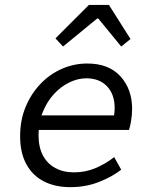

<svg xmlns="http://www.w3.org/2000/svg" viewBox="-20 -760 640 792"><path d="M270 12Q207 12 160.5 -12Q114 -36 88.5 -83Q63 -130 63 -198Q63 -264 85.5 -318.5Q108 -373 146.5 -413.5Q185 -454 235 -476Q285 -498 340 -498Q429 -498 477 -445Q525 -392 525 -311Q525 -286 520.5 -260Q516 -234 512 -224H122L132 -284H479L447 -269Q450 -280 451.5 -291.5Q453 -303 453 -314Q453 -371 421.5 -404Q390 -437 336 -437Q301 -437 266 -420Q231 -403 202.5 -372Q174 -341 156.5 -298Q139 -255 139 -202Q139 -153 157 -119Q175 -85 208 -67Q241 -49 285 -49Q333 -49 375 -67Q417 -85 451 -112L480 -60Q443 -31 388.5 -9.5Q334 12 270 12ZM240 -568.1 208.8 -601.8 346.9 -739.7H429.3L518.4 -599L480 -568.1L385.2 -683.9H381.2Z"/></svg>

Font: SourceCodeVF
Style: Italic
Weight: 200
Italic angle: -11°
Monospace: yes
Designer: Paul D. Hunt, Teo Tuominen
Foundry: Adobe
Version: Version 1.026;hotconv 1.1.0;makeotfexe 2.6.0